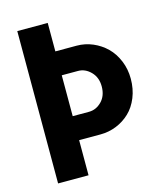

<svg xmlns="http://www.w3.org/2000/svg" viewBox="-112 -831 763 913"><g transform="rotate(-15 269.0 -375.0)"><path d="M210 -609.9H314.9Q356 -609.9 393.8 -593.8Q431.6 -577.6 460.2 -549.6Q488.8 -521.5 505.9 -480.2Q522.9 -439 522.9 -392.1Q522.9 -341.8 505.9 -299.8Q488.8 -257.8 460 -230.5Q431.2 -203.1 393.8 -188Q356.4 -172.9 314.9 -172.9H210V0H60.1V-750H210ZM210 -492.2V-291H290Q325.7 -291 352.8 -318.6Q379.9 -346.2 379.9 -392.1Q379.9 -436.5 352.5 -464.4Q325.2 -492.2 290 -492.2Z"/></g></svg>

Font: Glacial Indifference
Style: Bold
Weight: 700
Version: Version 1.001